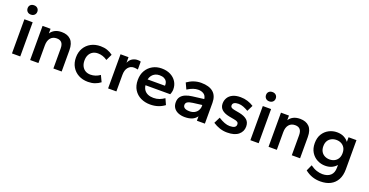

<svg xmlns="http://www.w3.org/2000/svg" viewBox="-33 -1487 4772 2483"><g transform="rotate(20 2352.5 -245.5)"><path d="M68 0V-470H182V0ZM125 -555Q94 -555 76 -573.5Q58 -592 58 -620Q58 -648 76 -665.5Q94 -683 125 -683Q155 -683 173.5 -665Q192 -647 192 -619Q192 -591 173.5 -573Q155 -555 125 -555Z M318 0V-470H428V-406Q449 -440 487 -460Q525 -480 580 -480Q661 -480 706.5 -434Q752 -388 752 -292V0H638V-275Q638 -329 615.5 -355Q593 -381 547 -381Q493 -381 462.5 -344.5Q432 -308 432 -243V0Z M1115 10Q1041 10 984.5 -20.5Q928 -51 895.5 -106Q863 -161 863 -235Q863 -309 895.5 -364Q928 -419 984.5 -449.5Q1041 -480 1115 -480Q1166 -480 1208 -465.5Q1250 -451 1285 -424L1244 -338Q1213 -360 1180.5 -370.5Q1148 -381 1115 -381Q1074 -381 1044 -363.5Q1014 -346 997 -313.5Q980 -281 980 -235Q980 -190 997 -157Q1014 -124 1044 -106.5Q1074 -89 1115 -89Q1148 -89 1180.5 -99.5Q1213 -110 1244 -132L1285 -46Q1250 -19 1208 -4.5Q1166 10 1115 10Z M1391 0V-470H1501V-393Q1520 -436 1553 -456Q1586 -476 1627 -476Q1641 -476 1652 -474.5Q1663 -473 1669 -470V-361Q1655 -364 1641 -366Q1627 -368 1614 -368Q1567 -368 1536 -331.5Q1505 -295 1505 -227V0Z M1971 10Q1899 10 1841 -18Q1783 -46 1748.5 -100.5Q1714 -155 1714 -235Q1714 -310 1746.5 -365Q1779 -420 1833.5 -450Q1888 -480 1956 -480Q2026 -480 2078 -453.5Q2130 -427 2159 -381Q2188 -335 2188 -276Q2188 -259 2183 -238Q2178 -217 2171 -204H1831Q1836 -165 1855.5 -138.5Q1875 -112 1907 -98.5Q1939 -85 1982 -85Q2027 -85 2062.5 -98.5Q2098 -112 2131 -135L2168 -53Q2127 -22 2078 -6Q2029 10 1971 10ZM1831 -284H2069Q2070 -287 2070.5 -289.5Q2071 -292 2071 -294Q2071 -323 2059 -343.5Q2047 -364 2022 -376Q1997 -388 1959 -388Q1927 -388 1900.5 -375.5Q1874 -363 1856 -339.5Q1838 -316 1831 -284Z M2448 10Q2398 10 2358.5 -6Q2319 -22 2296.5 -53.5Q2274 -85 2274 -131Q2274 -178 2296.5 -207.5Q2319 -237 2358.5 -253.5Q2398 -270 2448 -276L2607 -296Q2601 -342 2569.5 -362.5Q2538 -383 2494 -383Q2461 -383 2425.5 -371Q2390 -359 2347 -332L2308 -416Q2351 -447 2399.5 -463.5Q2448 -480 2499 -480Q2609 -480 2666 -431.5Q2723 -383 2723 -286V0H2613V-61Q2587 -24 2546 -7Q2505 10 2448 10ZM2480 -82Q2521 -82 2549.5 -98Q2578 -114 2593.5 -141Q2609 -168 2609 -197V-215L2484 -199Q2437 -193 2414 -179Q2391 -165 2391 -137Q2391 -110 2414 -96Q2437 -82 2480 -82Z M3030 10Q2977 10 2928.5 -6Q2880 -22 2834 -52L2877 -138Q2922 -109 2961 -94.5Q3000 -80 3033 -80Q3077 -80 3099 -93Q3121 -106 3121 -133Q3121 -154 3107 -165Q3093 -176 3057 -182L2986 -195Q2918 -209 2883.5 -240.5Q2849 -272 2849 -324Q2849 -367 2870 -402.5Q2891 -438 2933.5 -459Q2976 -480 3042 -480Q3093 -480 3139 -465.5Q3185 -451 3223 -426L3182 -343Q3149 -363 3114.5 -376.5Q3080 -390 3046 -390Q3008 -390 2987 -377.5Q2966 -365 2966 -339Q2966 -322 2979 -312Q2992 -302 3025 -296L3096 -283Q3165 -269 3201.5 -237Q3238 -205 3238 -146Q3238 -78 3185.5 -34Q3133 10 3030 10Z M3349 0V-470H3463V0ZM3406 -555Q3375 -555 3357 -573.5Q3339 -592 3339 -620Q3339 -648 3357 -665.5Q3375 -683 3406 -683Q3436 -683 3454.5 -665Q3473 -647 3473 -619Q3473 -591 3454.5 -573Q3436 -555 3406 -555Z M3599 0V-470H3709V-406Q3730 -440 3768 -460Q3806 -480 3861 -480Q3942 -480 3987.5 -434Q4033 -388 4033 -292V0H3919V-275Q3919 -329 3896.5 -355Q3874 -381 3828 -381Q3774 -381 3743.5 -344.5Q3713 -308 3713 -243V0Z M4379 192Q4319 192 4267 174Q4215 156 4167 118L4205 34Q4251 67 4293 80.5Q4335 94 4373 94Q4443 94 4483 58Q4523 22 4523 -49V-87Q4500 -58 4461 -39Q4422 -20 4369 -20Q4310 -20 4258.5 -47Q4207 -74 4175.5 -125.5Q4144 -177 4144 -250Q4144 -324 4175.5 -375Q4207 -426 4258.5 -453Q4310 -480 4369 -480Q4426 -480 4466.5 -458.5Q4507 -437 4529 -406V-470H4638V-68Q4638 16 4606.5 74Q4575 132 4517.5 162Q4460 192 4379 192ZM4395 -116Q4432 -116 4462 -131.5Q4492 -147 4509.5 -177Q4527 -207 4527 -250Q4527 -294 4509.5 -323.5Q4492 -353 4462 -368.5Q4432 -384 4395 -384Q4358 -384 4327.5 -368.5Q4297 -353 4279.5 -323.5Q4262 -294 4262 -250Q4262 -207 4279.5 -177Q4297 -147 4327.5 -131.5Q4358 -116 4395 -116Z"/></g></svg>

Font: Gantari SemiBold
Style: Regular
Weight: 600
Designer: Anugrah Pasau
Foundry: Lafontype
Version: Version 1.000; ttfautohint (v1.8.3)